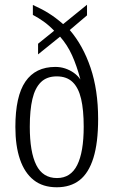

<svg xmlns="http://www.w3.org/2000/svg" viewBox="-20 -782 479 812"><path d="M220 10Q161 10 122.5 -20.5Q84 -51 64.5 -108Q45 -165 45 -245Q45 -375 87.5 -437Q130 -499 214 -499Q236 -499 255.5 -492.5Q275 -486 291.5 -474.5Q308 -463 320 -446Q305 -503 285 -547.5Q265 -592 234 -627L141 -552V-597L209 -652Q187 -675 164.5 -691Q142 -707 119 -719V-761Q155 -745 185 -726.5Q215 -708 247 -680L348 -762V-717L275 -655Q331 -590 363 -495.5Q395 -401 395 -279Q395 -178 375 -114Q355 -50 316.5 -20Q278 10 220 10ZM221 -29Q279 -29 306.5 -84Q334 -139 334 -246Q334 -317 323 -364Q312 -411 287 -435Q262 -459 220 -459Q178 -459 153 -434.5Q128 -410 117 -363Q106 -316 106 -246Q106 -139 133.5 -84Q161 -29 221 -29Z"/></svg>

Font: Noto Serif Khmer ExtraCondensed Light
Style: Regular
Weight: 300
Width: 2
Designer: Danh Hong and the Monotype Design Team
Foundry: Monotype Imaging Inc.
Version: Version 2.004